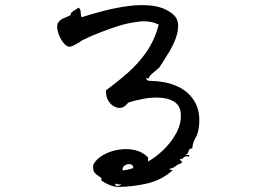

<svg xmlns="http://www.w3.org/2000/svg" viewBox="-20 -727 1040 756"><path d="M763 -226Q760 -201 749.5 -183.5Q739 -166 737 -143Q724 -142 723 -133Q722 -124 711 -117Q713 -117 716 -117Q720 -117 723 -116.5Q726 -116 724 -110Q714 -113 709.5 -111Q705 -109 702 -106Q700 -103 697 -101.5Q694 -100 689 -101Q688 -96 693 -94Q695 -93 696 -91.5Q697 -90 695 -85Q678 -79 671 -72.5Q664 -66 647 -62Q647 -58 652.5 -58.5Q658 -59 659 -56Q617 -18 559 -4.5Q501 9 443 9Q430 9 409.5 0.5Q389 -8 379 -17Q378 -18 379 -22Q380 -26 379 -26Q376 -28 373.5 -30Q371 -32 368 -34Q358 -40 351.5 -48.5Q345 -57 347 -78Q359 -101 386 -116.5Q413 -132 446.5 -137.5Q480 -143 511 -136Q542 -129 563 -107V-91Q592 -107 622.5 -136Q653 -165 673.5 -202Q694 -239 692 -278Q690 -311 666.5 -326Q643 -341 609 -342.5Q575 -344 541.5 -337.5Q508 -331 485 -323Q467 -299 445 -302.5Q423 -306 409 -326.5Q395 -347 398 -372Q443 -405 484 -441Q525 -477 557 -523Q589 -569 605 -630Q571 -647 528.5 -642Q486 -637 450 -626Q418 -616 377.5 -600.5Q337 -585 311 -572Q307 -570 302 -567Q297 -564 292 -560Q281 -554 271 -548.5Q261 -543 253 -543Q240 -544 227 -562Q214 -580 208 -602Q202 -624 208 -636Q216 -650 232 -656Q248 -662 259 -668Q257 -674 263.5 -679.5Q270 -685 278 -689Q281 -691 284 -693Q287 -695 289 -697Q297 -692 297.5 -680.5Q298 -669 301 -659Q338 -671 385.5 -683.5Q433 -696 483.5 -703Q534 -710 579 -704.5Q624 -699 656 -675Q679 -658 681 -632.5Q683 -607 673 -579Q663 -551 647.5 -525Q632 -499 619 -479Q616 -474 613 -470Q610 -466 608 -462Q598 -453 583.5 -441Q569 -429 566 -420Q565 -416 560 -419Q557 -420 556 -420Q556 -411 564 -409.5Q572 -408 584 -408Q588 -408 592.5 -407.5Q597 -407 601 -407Q652 -402 691 -380.5Q730 -359 750 -320.5Q770 -282 763 -226ZM505 -65Q504 -79 492.5 -80.5Q481 -82 471 -75.5Q461 -69 463 -56Q475 -57 485 -59.5Q495 -62 505 -65ZM453 -4Q451 2 442 -2Q436 -4 434 -4Q433 4 439.5 5Q446 6 452 3Q458 0 453 -4Z"/></svg>

Font: Yuji Mai
Style: Regular
Weight: 400
Designer: Kataoka Yuji
Foundry: Kinuta Font Factory
Version: Version 3.002